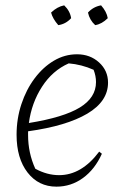

<svg xmlns="http://www.w3.org/2000/svg" viewBox="-20 -690 462 718"><path d="M191 8Q124 8 83 -45Q42 -98 42 -186Q42 -246 60 -300.5Q78 -355 109.5 -397Q141 -439 181.5 -463Q222 -487 268 -487Q317 -487 350.5 -456.5Q384 -426 384 -381Q384 -311 306.5 -265Q229 -219 85 -199Q85 -192 85 -185Q85 -118 112 -59Q156 -35 201 -35Q285 -35 351 -123L361 -115Q335 -57 290.5 -24.5Q246 8 191 8ZM339 -383Q339 -406 330 -429Q285 -449 237 -453Q176 -426 137 -365.5Q98 -305 88 -230Q218 -251 278.5 -288Q339 -325 339 -383ZM220 -670Q242 -649 246 -622Q226 -600 198 -596Q177 -620 171 -643Q194 -665 220 -670ZM358 -670Q379 -646 383 -622Q361 -600 336 -596Q315 -615 309 -643Q329 -665 358 -670Z"/></svg>

Font: Piazzolla ExtraLight
Style: Italic
Weight: 200
Italic angle: -11.3°
Designer: Juan Pablo del Peral
Foundry: Huerta Tipografica
Version: Version 1.330